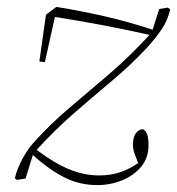

<svg xmlns="http://www.w3.org/2000/svg" viewBox="-20 -513 513 556"><path d="M94 -335 113 -470 143 -493Q217 -481 284.5 -465.5Q352 -450 422 -427L441 -487L466 -491L473 -486Q466 -455 448 -428Q430 -401 403 -372Q359 -325 306 -280.5Q253 -236 197 -187.5Q141 -139 86 -79Q138 -40 181 -22.5Q224 -5 267 -5Q302 -5 330 -15Q358 -25 380 -41Q374 -56 369.5 -68.5Q365 -81 365 -95Q365 -115 373 -126.5Q381 -138 394 -139Q402 -135 406 -124.5Q410 -114 410 -91Q410 -56 389 -30.5Q368 -5 334 9Q300 23 262 23Q210 23 166 0.5Q122 -22 75 -64L54 4L29 8L23 3Q30 -26 46 -55Q62 -84 81 -104Q127 -155 181.5 -201Q236 -247 295 -297.5Q354 -348 413 -412Q346 -427 277.5 -440Q209 -453 139 -464L110 -333Z"/></svg>

Font: Source Serif 4 SmText ExtraLight
Style: Italic
Weight: 200
Italic angle: -12°
Designer: Frank Grießhammer
Foundry: Adobe
Version: Version 4.005;hotconv 1.1.0;makeotfexe 2.6.0